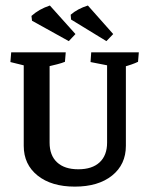

<svg xmlns="http://www.w3.org/2000/svg" viewBox="-20 -675 546 703"><path d="M253.9 8.3Q168.5 8.3 117.7 -32.2Q66.9 -72.8 66.9 -141.1L161.6 -152.8Q161.6 -106 189 -80.6Q216.3 -55.2 266.6 -55.2Q317.4 -55.2 344.7 -80.6Q372.1 -106 372.1 -152.8L440.9 -141.1Q440.9 -72.8 390.4 -32.2Q339.8 8.3 253.9 8.3ZM66.9 -141.1V-476.6H161.6V-152.8ZM66.9 -399.4V-470.2L77.6 -433.1L18.1 -447.8L21 -483.4H220.7L217.8 -448.7Q207.5 -444.3 189.5 -439.7Q171.4 -435.1 148.4 -429.7L161.6 -470.2V-399.4ZM440.9 -141.1 372.1 -152.8V-476.6H440.9ZM372.1 -399.4V-470.2L383.8 -433.6L311.5 -447.8L314 -483.4H488.3L485.4 -448.7Q464.4 -438.5 429.2 -429.2L440.9 -470.2V-399.4ZM231.9 -524.4 97.2 -599.1 95.2 -616.7Q122.6 -641.6 162.6 -654.8L256.3 -550.3ZM369.6 -524.4 240.2 -603.5 238.8 -621.1Q264.2 -643.1 301.8 -654.8L394.5 -550.3Z"/></svg>

Font: Markazi Text Medium
Style: Regular
Weight: 500
Designer: Borna Izadpanah (Arabic designer), Fiona Ross (Arabic design director) and Florian Runge (Latin designer)
Foundry: Borna Izadpanah and Florian Runge
Version: Version 1.001